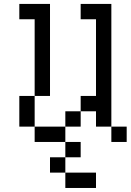

<svg xmlns="http://www.w3.org/2000/svg" viewBox="-20 -712 655 963"><path d="M76.9 -692.3H153.8V-615.4H76.9ZM153.8 -692.3H230.8V-615.4H153.8ZM153.8 -615.4H230.8V-538.5H153.8ZM153.8 -538.5H230.8V-461.5H153.8ZM153.8 -461.5H230.8V-384.6H153.8ZM153.8 -384.6H230.8V-307.7H153.8ZM153.8 -307.7H230.8V-230.8H153.8ZM76.9 -153.8H153.8V-76.9H76.9ZM230.8 -76.9H307.7V0H230.8ZM153.8 -76.9H230.8V0H153.8ZM307.7 -153.8H384.6V-76.9H307.7ZM384.6 -230.8H461.5V-153.8H384.6ZM461.5 -307.7H538.5V-230.8H461.5ZM461.5 -230.8H538.5V-153.8H461.5ZM461.5 -153.8H538.5V-76.9H461.5ZM538.5 -76.9H615.4V0H538.5ZM461.5 -384.6H538.5V-307.7H461.5ZM461.5 -461.5H538.5V-384.6H461.5ZM461.5 -538.5H538.5V-461.5H461.5ZM461.5 -615.4H538.5V-538.5H461.5ZM461.5 -692.3H538.5V-615.4H461.5ZM384.6 -692.3H461.5V-615.4H384.6ZM76.9 -230.8H153.8V-153.8H76.9ZM307.7 0H384.6V76.9H307.7ZM230.8 76.9H307.7V153.8H230.8ZM307.7 153.8H384.6V230.8H307.7ZM384.6 153.8H461.5V230.8H384.6Z"/></svg>

Font: Jacquarda Bastarda 9
Style: Regular
Weight: 400
Designer: Sarah Cadigan-Fried
Version: Version 1.000; ttfautohint (v1.8.4.7-5d5b)